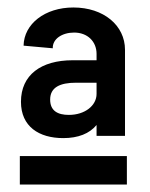

<svg xmlns="http://www.w3.org/2000/svg" viewBox="-20 -728 401 513"><path d="M238 -584V-567H174C90 -567 36 -528 36 -456C36 -390 84 -359 149 -359C189 -359 219 -371 238 -394V-365H314V-595C314 -660 257 -708 176 -708C100 -708 44 -664 43 -606L121 -599C120 -624 146 -641 178 -641C214 -641 238 -617 238 -584ZM33 -235H319V-311H33ZM114 -462C114 -495 141 -507 183 -507H238V-477C238 -446 207 -421 164 -421C134 -421 114 -432 114 -462Z"/></svg>

Font: Vanilla Cream ExtraBold
Style: Regular
Weight: 800
Designer: Jeremy Tribby, Jinavaṁso
Foundry: Tribby Type
Version: Version 1.422;Glyphs 3.1.2 (3151)